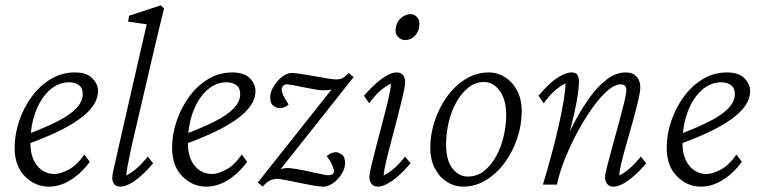

<svg xmlns="http://www.w3.org/2000/svg" viewBox="-20 -696 2864 724"><path d="M164.1 7.8Q112.3 7.8 73.7 -31.2Q35.2 -70.3 35.2 -138.7Q35.2 -189.5 52.2 -239.7Q69.3 -290 99.6 -331.5Q129.9 -373 171.4 -397.9Q212.9 -422.9 262.7 -422.9Q306.6 -422.9 328.1 -400.9Q349.6 -378.9 349.6 -353.5Q349.6 -324.2 331.5 -297.9Q313.5 -271.5 278.8 -246.6Q244.1 -221.7 194.8 -198.2Q145.5 -174.8 83 -152.3V-189.5Q147.5 -213.9 194.3 -237.3Q241.2 -260.7 266.6 -286.6Q292 -312.5 292 -341.8Q292 -364.3 277.3 -375Q262.7 -385.7 240.2 -385.7Q200.2 -385.7 167 -356Q133.8 -326.2 114.3 -274.4Q94.7 -222.7 94.7 -156.2Q94.7 -102.5 120.1 -71.3Q145.5 -40 185.5 -40Q208 -40 239.3 -56.6Q270.5 -73.2 297.9 -113.3L318.4 -85.9Q288.1 -43.9 247.6 -18.1Q207 7.8 164.1 7.8Z M433.6 7.8Q418 7.8 410.6 -2Q403.3 -11.7 403.3 -24.4Q403.3 -34.2 407.7 -54.7Q412.1 -75.2 420.4 -110.8Q428.7 -146.5 440.4 -199.2L533.2 -604.5L462.9 -614.3L466.8 -636.7L585.9 -675.8L598.6 -664.1Q589.8 -627.9 579.6 -586.4Q569.3 -544.9 554.7 -481.4L478.5 -154.3Q474.6 -136.7 469.7 -113.3Q464.8 -89.8 460.9 -68.4Q457 -46.9 456.1 -34.2Q478.5 -45.9 498 -63.5Q517.6 -81.1 537.1 -105.5L557.6 -80.1Q533.2 -51.8 510.7 -32.2Q488.3 -12.7 468.8 -2.4Q449.2 7.8 433.6 7.8Z M757.8 7.8Q706.1 7.8 667.5 -31.2Q628.9 -70.3 628.9 -138.7Q628.9 -189.5 646 -239.7Q663.1 -290 693.4 -331.5Q723.6 -373 765.1 -397.9Q806.6 -422.9 856.4 -422.9Q900.4 -422.9 921.9 -400.9Q943.4 -378.9 943.4 -353.5Q943.4 -324.2 925.3 -297.9Q907.2 -271.5 872.6 -246.6Q837.9 -221.7 788.6 -198.2Q739.3 -174.8 676.8 -152.3V-189.5Q741.2 -213.9 788.1 -237.3Q835 -260.7 860.4 -286.6Q885.7 -312.5 885.7 -341.8Q885.7 -364.3 871.1 -375Q856.4 -385.7 834 -385.7Q793.9 -385.7 760.7 -356Q727.5 -326.2 708 -274.4Q688.5 -222.7 688.5 -156.2Q688.5 -102.5 713.9 -71.3Q739.3 -40 779.3 -40Q801.8 -40 833 -56.6Q864.3 -73.2 891.6 -113.3L912.1 -85.9Q881.8 -43.9 841.3 -18.1Q800.8 7.8 757.8 7.8Z M1025.4 -42 1017.6 -45.9Q1031.2 -56.6 1043 -59.6Q1054.7 -62.5 1063.5 -62.5Q1075.2 -62.5 1098.1 -58.6Q1121.1 -54.7 1147 -48.8Q1172.9 -43 1192.4 -39.1Q1211.9 -35.2 1217.8 -35.2Q1226.6 -35.2 1232.9 -38.6Q1239.3 -42 1239.3 -50.8Q1239.3 -58.6 1232.4 -74.2Q1225.6 -89.8 1211.9 -107.4Q1220.7 -115.2 1230 -118.7Q1239.3 -122.1 1246.1 -122.1Q1254.9 -122.1 1268.1 -113.8Q1281.2 -105.5 1281.2 -81.1Q1281.2 -64.5 1272.9 -48.3Q1264.6 -32.2 1252.4 -19.5Q1240.2 -6.8 1226.1 0.5Q1211.9 7.8 1200.2 7.8Q1185.5 7.8 1160.2 3.4Q1134.8 -1 1107.4 -6.8Q1080.1 -12.7 1057.1 -17.1Q1034.2 -21.5 1025.4 -21.5Q1009.8 -21.5 996.6 -14.6Q983.4 -7.8 970.7 7.8L952.1 -7.8L1240.2 -371.1L1251 -367.2Q1244.1 -361.3 1231 -358.4Q1217.8 -355.5 1198.2 -355.5Q1187.5 -355.5 1167.5 -358.9Q1147.5 -362.3 1126 -366.7Q1104.5 -371.1 1086.9 -374.5Q1069.3 -377.9 1062.5 -377.9Q1051.8 -377.9 1046.9 -371.1Q1042 -364.3 1042 -357.4Q1042 -350.6 1047.4 -337.9Q1052.7 -325.2 1068.4 -301.8Q1059.6 -293.9 1050.8 -291Q1042 -288.1 1034.2 -288.1Q1025.4 -288.1 1012.2 -296.4Q999 -304.7 999 -329.1Q999 -345.7 1007.3 -361.8Q1015.6 -377.9 1027.8 -391.6Q1040 -405.3 1054.2 -413.1Q1068.4 -420.9 1080.1 -420.9Q1093.8 -420.9 1117.2 -417Q1140.6 -413.1 1166 -408.7Q1191.4 -404.3 1213.4 -400.4Q1235.4 -396.5 1247.1 -396.5Q1262.7 -396.5 1272.5 -401.9Q1282.2 -407.2 1294.9 -420.9L1313.5 -405.3Z M1405.3 7.8Q1389.6 7.8 1381.3 -2.4Q1373 -12.7 1373 -27.3Q1373 -41 1381.3 -75.7Q1389.6 -110.4 1401.4 -155.3Q1413.1 -200.2 1425.3 -246.1Q1437.5 -292 1445.8 -328.6Q1454.1 -365.2 1454.1 -380.9Q1432.6 -370.1 1412.1 -352.1Q1391.6 -334 1372.1 -306.6L1352.5 -335Q1377 -363.3 1399.4 -382.8Q1421.9 -402.3 1440.9 -412.6Q1460 -422.9 1475.6 -422.9Q1491.2 -422.9 1499.5 -413.1Q1507.8 -403.3 1507.8 -385.7Q1507.8 -372.1 1499.5 -336.9Q1491.2 -301.8 1479.5 -255.9Q1467.8 -210 1455.6 -164.6Q1443.4 -119.1 1435.1 -83.5Q1426.8 -47.9 1426.8 -34.2Q1449.2 -45.9 1468.8 -63.5Q1488.3 -81.1 1507.8 -105.5L1528.3 -80.1Q1503.9 -51.8 1481.4 -32.2Q1459 -12.7 1439.5 -2.4Q1419.9 7.8 1405.3 7.8ZM1506.8 -544.9Q1494.1 -544.9 1482.9 -555.2Q1471.7 -565.4 1471.7 -580.1Q1471.7 -600.6 1480.5 -614.3Q1489.3 -627.9 1502.4 -635.3Q1515.6 -642.6 1529.3 -642.6Q1541 -642.6 1551.3 -632.8Q1561.5 -623 1561.5 -608.4Q1561.5 -586.9 1553.2 -572.8Q1544.9 -558.6 1532.7 -551.8Q1520.5 -544.9 1506.8 -544.9Z M1725.6 7.8Q1694.3 7.8 1666 -9.8Q1637.7 -27.3 1620.1 -60.5Q1602.5 -93.8 1602.5 -138.7Q1602.5 -189.5 1619.1 -239.7Q1635.7 -290 1665.5 -331.5Q1695.3 -373 1735.8 -397.9Q1776.4 -422.9 1823.2 -422.9Q1855.5 -422.9 1883.8 -405.3Q1912.1 -387.7 1929.7 -355Q1947.3 -322.3 1947.3 -276.4Q1947.3 -225.6 1930.7 -175.3Q1914.1 -125 1883.8 -83.5Q1853.5 -42 1813 -17.1Q1772.5 7.8 1725.6 7.8ZM1744.1 -30.3Q1778.3 -30.3 1804.7 -50.8Q1831.1 -71.3 1850.1 -105.5Q1869.1 -139.6 1878.9 -180.7Q1888.7 -221.7 1888.7 -262.7Q1888.7 -320.3 1864.3 -353.5Q1839.8 -386.7 1805.7 -386.7Q1772.5 -386.7 1746.1 -365.7Q1719.7 -344.7 1700.7 -310.5Q1681.6 -276.4 1671.9 -234.9Q1662.1 -193.4 1662.1 -151.4Q1662.1 -91.8 1686 -61Q1710 -30.3 1744.1 -30.3Z M2293 7.8Q2277.3 7.8 2269.5 -2.4Q2261.7 -12.7 2261.7 -27.3Q2261.7 -39.1 2270 -71.3Q2278.3 -103.5 2290 -146Q2301.8 -188.5 2313.5 -231.4Q2325.2 -274.4 2333.5 -308.6Q2341.8 -342.8 2341.8 -357.4Q2341.8 -377.9 2320.3 -377.9Q2297.9 -377.9 2270 -353.5Q2242.2 -329.1 2213.4 -288.6Q2184.6 -248 2157.7 -198.2Q2130.9 -148.4 2110.4 -97.2Q2089.8 -45.9 2080.1 0H2027.3Q2044.9 -57.6 2060.5 -116.2Q2076.2 -174.8 2087.9 -227.1Q2099.6 -279.3 2106 -319.8Q2112.3 -360.4 2112.3 -381.8Q2089.8 -370.1 2069.8 -352.1Q2049.8 -334 2030.3 -306.6L2010.7 -335Q2035.2 -364.3 2057.6 -383.8Q2080.1 -403.3 2100.1 -413.1Q2120.1 -422.9 2134.8 -422.9Q2151.4 -422.9 2157.2 -413.6Q2163.1 -404.3 2163.1 -387.7Q2163.1 -370.1 2159.2 -341.3Q2155.3 -312.5 2144.5 -264.6Q2133.8 -216.8 2113.3 -140.6H2103.5Q2121.1 -186.5 2146.5 -235.4Q2171.9 -284.2 2202.6 -327.1Q2233.4 -370.1 2268.1 -396.5Q2302.7 -422.9 2339.8 -422.9Q2366.2 -422.9 2380.4 -407.2Q2394.5 -391.6 2394.5 -366.2Q2394.5 -350.6 2386.7 -317.4Q2378.9 -284.2 2367.2 -241.7Q2355.5 -199.2 2343.3 -157.2Q2331.1 -115.2 2323.2 -82Q2315.4 -48.8 2315.4 -34.2Q2337.9 -45.9 2357.4 -63.5Q2377 -81.1 2396.5 -105.5L2417 -80.1Q2392.6 -51.8 2370.1 -32.2Q2347.7 -12.7 2328.1 -2.4Q2308.6 7.8 2293 7.8Z M2623 7.8Q2571.3 7.8 2532.7 -31.2Q2494.1 -70.3 2494.1 -138.7Q2494.1 -189.5 2511.2 -239.7Q2528.3 -290 2558.6 -331.5Q2588.9 -373 2630.4 -397.9Q2671.9 -422.9 2721.7 -422.9Q2765.6 -422.9 2787.1 -400.9Q2808.6 -378.9 2808.6 -353.5Q2808.6 -324.2 2790.5 -297.9Q2772.5 -271.5 2737.8 -246.6Q2703.1 -221.7 2653.8 -198.2Q2604.5 -174.8 2542 -152.3V-189.5Q2606.4 -213.9 2653.3 -237.3Q2700.2 -260.7 2725.6 -286.6Q2751 -312.5 2751 -341.8Q2751 -364.3 2736.3 -375Q2721.7 -385.7 2699.2 -385.7Q2659.2 -385.7 2626 -356Q2592.8 -326.2 2573.2 -274.4Q2553.7 -222.7 2553.7 -156.2Q2553.7 -102.5 2579.1 -71.3Q2604.5 -40 2644.5 -40Q2667 -40 2698.2 -56.6Q2729.5 -73.2 2756.8 -113.3L2777.3 -85.9Q2747.1 -43.9 2706.5 -18.1Q2666 7.8 2623 7.8Z"/></svg>

Font: Crimson Pro ExtraLight
Style: Italic
Weight: 250
Italic angle: -12°
Designer: Jacques Le Bailly
Foundry: Baron von Fonthausen
Version: Version 1.003